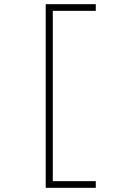

<svg xmlns="http://www.w3.org/2000/svg" viewBox="-20 -790 640 920"><path d="M199 110V-770H439V-738H233V78H439V110Z"/></svg>

Font: M PLUS Code Latin Expanded ExtraLight
Style: Regular
Weight: 250
Width: 7
Designer: Coji Morishita
Foundry: UNDERFOREST DESIGN
Version: Version 1.002; ttfautohint (v1.8.3)